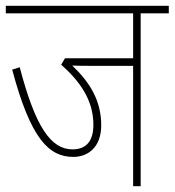

<svg xmlns="http://www.w3.org/2000/svg" viewBox="-20 -642 602 662"><path d="M465 -596H562V-622H0V-596H439V-441H204L191 -419C254 -363 302 -298 302 -212C302 -155 277 -127 230 -127C155 -127 102 -205 48 -410L22 -402C86 -162 149 -101 233 -101C282 -101 329 -133 329 -210C329 -295 290 -358 229 -416C247 -415 268 -415 287 -415H439V0H465Z"/></svg>

Font: Noto Sans Condensed Thin
Style: Regular
Weight: 100
Width: 3
Designer: Monotype Design Team
Foundry: Monotype Imaging Inc.
Version: Version 2.013